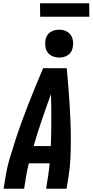

<svg xmlns="http://www.w3.org/2000/svg" viewBox="-20 -1151 565 1171"><path d="M2 0 14 -74Q23 -130 39.5 -185.5Q56 -241 74 -296.5Q92 -352 112 -407Q132 -462 153.5 -517Q175 -572 197.5 -626.5Q220 -681 243 -735H387Q392 -681 396.5 -626.5Q401 -572 404.5 -517Q408 -462 410 -407Q412 -352 412 -296.5Q412 -241 409.5 -185.5Q407 -130 398 -74L386 0H261L273 -74Q276 -94 278.5 -114.5Q281 -135 283 -155H156Q151 -135 146.5 -114.5Q142 -94 139 -74L127 0ZM290 -260Q293 -340 293 -419Q293 -498 291 -577Q262 -498 235 -419Q208 -340 185 -260ZM341 -800Q321 -800 302 -807.5Q283 -815 271.5 -830Q260 -845 257 -865Q254 -885 257 -905Q259 -920 266.5 -933Q274 -946 286.5 -954.5Q299 -963 313 -966.5Q327 -970 341 -970Q361 -970 379.5 -962.5Q398 -955 409.5 -940Q421 -925 424.5 -905Q428 -885 424 -865Q422 -850 415 -837Q408 -824 395.5 -815.5Q383 -807 369 -803.5Q355 -800 341 -800ZM225 -1049 224 -1131H524L525 -1049Z"/></svg>

Font: Iosevka Term Curly Extrabold
Style: Italic
Weight: 800
Italic angle: -9°
Designer: Belleve Invis
Foundry: Belleve Invis
Version: Version 32.3.0